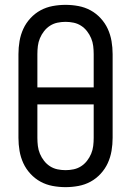

<svg xmlns="http://www.w3.org/2000/svg" viewBox="-20 -763 540 791"><path d="M250 8Q223 8 196.5 3Q170 -2 147 -14.5Q124 -27 105.5 -47Q87 -67 76 -91Q65 -115 60.5 -141.5Q56 -168 56 -195V-540Q56 -567 60.5 -593.5Q65 -620 76 -644Q87 -668 105.5 -688Q124 -708 147 -720.5Q170 -733 196.5 -738Q223 -743 250 -743Q277 -743 303.5 -738Q330 -733 353 -720.5Q376 -708 394.5 -688Q413 -668 424 -644Q435 -620 439.5 -593.5Q444 -567 444 -540V-195Q444 -168 439.5 -141.5Q435 -115 424 -91Q413 -67 394.5 -47Q376 -27 353 -14.5Q330 -2 303.5 3Q277 8 250 8ZM134 -403H366V-540Q366 -557 364 -573.5Q362 -590 355.5 -605.5Q349 -621 338.5 -634.5Q328 -648 314 -657Q300 -666 283.5 -669.5Q267 -673 250 -673Q233 -673 216.5 -669.5Q200 -666 186 -657Q172 -648 161.5 -634.5Q151 -621 144.5 -605.5Q138 -590 136 -573.5Q134 -557 134 -540ZM250 -62Q267 -62 283.5 -65.5Q300 -69 314 -78Q328 -87 338.5 -100.5Q349 -114 355.5 -129.5Q362 -145 364 -161.5Q366 -178 366 -195V-333H134V-195Q134 -178 136 -161.5Q138 -145 144.5 -129.5Q151 -114 161.5 -100.5Q172 -87 186 -78Q200 -69 216.5 -65.5Q233 -62 250 -62Z"/></svg>

Font: Iosevka srxl
Style: Regular
Weight: 400
Monospace: yes
Designer: Belleve Invis
Foundry: Belleve Invis
Version: Version 33.0.1; ttfautohint (v1.8.3)